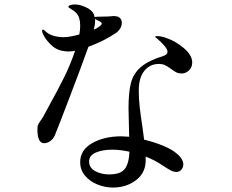

<svg xmlns="http://www.w3.org/2000/svg" viewBox="-20 -806 1040 862"><path d="M377 -596Q350 -520 295.5 -377Q241 -234 226 -198Q219 -182 205.5 -172.5Q192 -163 178 -163Q148 -163 148 -225Q148 -238 150 -243.5Q152 -249 160 -261Q172 -277 181 -295L204 -338Q242 -406 269.5 -462Q297 -518 317 -578Q302 -575 290 -575Q243 -575 216 -598.5Q189 -622 175 -649Q169 -660 169 -668Q169 -673 173 -673Q177 -673 187 -663Q200 -651 221.5 -645Q243 -639 266 -639Q290 -639 336 -651Q340 -670 340 -691Q340 -729 323 -747Q314 -757 300.5 -764.5Q287 -772 287 -775Q287 -780 295 -783Q303 -786 315 -786Q333 -786 349 -780Q375 -771 388.5 -759Q402 -747 405 -729Q408 -731 421 -731L466 -732Q473 -732 478.5 -733Q484 -734 490 -734Q497 -734 501 -733Q513 -732 520 -723.5Q527 -715 527 -703Q527 -691 520 -679Q513 -667 502 -659Q446 -621 377 -596ZM401 -673Q404 -675 408.5 -676.5Q413 -678 417 -681Q437 -693 437 -700Q437 -705 426 -711Q423 -712 416 -715.5Q409 -719 407 -722V-713Q407 -696 401 -673ZM603 -399Q603 -364 607 -327.5Q611 -291 619 -239Q625 -199 627 -179Q673 -168 713 -151.5Q753 -135 774 -116Q788 -105 795.5 -92Q803 -79 803 -68Q803 -54 794 -44Q785 -34 772 -34Q760 -34 745.5 -41.5Q731 -49 709 -64Q673 -88 634 -103V-86Q634 -30 590.5 3Q547 36 487 36Q452 36 418 22.5Q384 9 362 -17Q340 -43 340 -78Q340 -133 394 -163.5Q448 -194 525 -194Q534 -194 560 -192L559 -232Q557 -292 557 -319Q557 -392 568 -434Q579 -476 612.5 -505Q646 -534 714 -555Q732 -561 732 -573Q732 -593 685 -633Q677 -638 677 -641Q677 -644 686 -644Q694 -644 706.5 -641.5Q719 -639 728 -635Q769 -621 806 -589.5Q843 -558 843 -525Q843 -504 828.5 -490Q814 -476 795 -476Q782 -476 772 -481Q762 -486 746 -498Q731 -509 719.5 -514Q708 -519 694 -519Q653 -519 628 -488Q603 -457 603 -399ZM561 -125Q519 -134 484 -134Q440 -134 410 -121Q380 -108 380 -81Q380 -53 407 -38Q434 -23 470 -23Q524 -23 542 -50Q560 -77 561 -125Z"/></svg>

Font: Shippori Mincho Medium
Style: Regular
Weight: 500
Designer: FONTDASU
Foundry: FONTDASU / Google Inc. / but / Adobe
Version: Version 3.110; ttfautohint (v1.8.3)